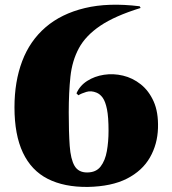

<svg xmlns="http://www.w3.org/2000/svg" viewBox="-20 -760 715 796"><path d="M559 -734 563 -727Q456 -694 395.5 -653Q335 -612 307 -560Q279 -508 272 -442.5Q265 -377 265 -294Q265 -211 269 -155.5Q273 -100 289 -72.5Q305 -45 341 -45Q378 -45 397 -69.5Q416 -94 423 -133.5Q430 -173 430 -218Q430 -275 423.5 -307Q417 -339 406 -354.5Q395 -370 380 -376Q358 -385 338 -379Q318 -373 305 -365L297 -373Q311 -405 341.5 -424.5Q372 -444 411 -450Q450 -456 490 -446.5Q530 -437 563.5 -410.5Q597 -384 617 -339.5Q637 -295 635 -229Q633 -162 601.5 -107Q570 -52 506.5 -19.5Q443 13 344 15Q246 16 178 -18.5Q110 -53 75 -127Q40 -201 40 -315Q40 -422 72 -506.5Q104 -591 169 -647Q234 -703 331.5 -726.5Q429 -750 559 -734Z"/></svg>

Font: Cinzel Black
Style: Regular
Weight: 900
Designer: Natanael Gama
Version: Version 2.000